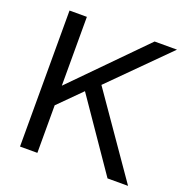

<svg xmlns="http://www.w3.org/2000/svg" viewBox="-130 -848 934 967"><g transform="rotate(20 337.0 -364.5)"><path d="M173 -255V0H80V-729H173V-360L536 -729H656L359 -432L659 0H549L292 -374Z"/></g></svg>

Font: ColatingCofangSans
Style: Regular
Weight: 400
Foundry: GNU
Version: Version 412.227;June 27, 2022;FontCreator 11.0.0.2412 32-bit